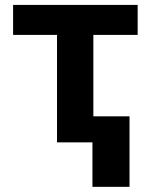

<svg xmlns="http://www.w3.org/2000/svg" viewBox="-20 -565 598 762"><path d="M32 -426.5V-545.5H526.3V-426.5H350.5V0H206.3V-426.5ZM494 -103.3V176.5H346.9V-103.3Z"/></svg>

Font: Inter UI
Style: Bold
Weight: 700
Designer: Rasmus Andersson
Foundry: rsms
Version: 3.2;8d6f07862